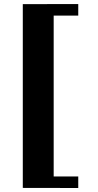

<svg xmlns="http://www.w3.org/2000/svg" viewBox="-20 -770 487 950"><path d="M92.8 159.7V-749.5L367.2 -750V-692.9H245.6V103H367.2V160.2Z"/></svg>

Font: Gelasio
Style: Regular
Weight: 400
Designer: Eben Sorkin
Foundry: Eben Sorkin
Version: Version 1.008